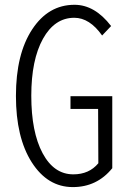

<svg xmlns="http://www.w3.org/2000/svg" viewBox="-20 -762 540 794"><path d="M281.2 11.7Q176.8 11.7 111.3 -90.8Q45.9 -193.4 45.9 -365.2Q45.9 -538.1 112.8 -640.1Q179.7 -742.2 288.1 -742.2Q372.1 -742.2 439.5 -654.3L402.3 -615.2Q350.6 -688.5 287.1 -688.5Q206.1 -688.5 157.7 -601.6Q109.4 -514.6 109.4 -366.2Q109.4 -215.8 156.2 -128.4Q203.1 -41 283.2 -41Q348.6 -41 386.7 -86.9L385.7 -311.5H271.5V-364.3H444.3V-66.4Q380.9 11.7 281.2 11.7Z"/></svg>

Font: GenEi Gothic M Light
Style: Regular
Weight: 300
Designer: o_tamon (Modified); [Source Han Sans]
Ryoko NISHIZUKA  (kana & ideographs); Paul D. Hunt (Latin, Greek & Cyrillic); Wenl
Version: Version 1.1a;Original Version 1.004